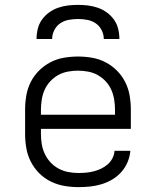

<svg xmlns="http://www.w3.org/2000/svg" viewBox="-20 -760 640 788"><path d="M302 8Q273 8 244 3Q215 -2 188.5 -15Q162 -28 141 -49Q120 -70 106.5 -96.5Q93 -123 88 -152Q83 -181 83 -210V-310Q83 -339 88 -368Q93 -397 106 -423Q119 -449 140 -470Q161 -491 187 -504.5Q213 -518 242 -523Q271 -528 300 -528Q329 -528 358 -523Q387 -518 413 -504.5Q439 -491 460 -470Q481 -449 494 -423Q507 -397 512 -368Q517 -339 517 -310V-231H148V-210Q148 -189 151.5 -168Q155 -147 164 -128Q173 -109 187.5 -93.5Q202 -78 220.5 -68Q239 -58 260 -54Q281 -50 302 -50Q318 -50 334 -51.5Q350 -53 365.5 -57Q381 -61 395.5 -68Q410 -75 422 -85.5Q434 -96 441.5 -110.5Q449 -125 450 -141H515Q513 -117 503.5 -94.5Q494 -72 478 -54Q462 -36 441 -23.5Q420 -11 397 -4Q374 3 350 5.5Q326 8 302 8ZM452 -289V-310Q452 -331 448.5 -352Q445 -373 436.5 -392Q428 -411 413.5 -426.5Q399 -442 381 -452Q363 -462 342 -466Q321 -470 300 -470Q279 -470 258 -466Q237 -462 219 -452Q201 -442 186.5 -426.5Q172 -411 163.5 -392Q155 -373 151.5 -352Q148 -331 148 -310V-289ZM130 -600Q130 -621 135 -641.5Q140 -662 152 -679Q164 -696 181 -708.5Q198 -721 218 -728Q238 -735 258.5 -737.5Q279 -740 300 -740Q321 -740 341.5 -737.5Q362 -735 382 -728Q402 -721 419 -708.5Q436 -696 448 -679Q460 -662 465 -641.5Q470 -621 470 -600H406Q406 -619 397 -636.5Q388 -654 372.5 -664.5Q357 -675 338 -678.5Q319 -682 300 -682Q281 -682 262 -678.5Q243 -675 227.5 -664.5Q212 -654 203 -636.5Q194 -619 194 -600Z"/></svg>

Font: Iosevka Aile Light
Style: Regular
Weight: 300
Designer: Belleve Invis
Foundry: Belleve Invis
Version: Version 27.3.5; ttfautohint (v1.8.4)